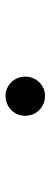

<svg xmlns="http://www.w3.org/2000/svg" viewBox="230 -668 180 679"><g transform="rotate(-90 319.5 -328.0)"><path d="M320.8 -258.3C357.3 -258.3 388.5 -288.5 388.5 -328.1C388.5 -367.7 357.3 -397.9 320.8 -397.9C281.2 -397.9 250 -367.7 250 -328.1C250 -288.5 281.2 -258.3 320.8 -258.3Z"/></g></svg>

Font: Manrope Semibold
Style: Regular
Weight: 600
Width: 4
Designer: Michael Sharanda
Foundry: Michael Sharanda
Version: Version 2.000;PS 002.000;hotconv 1.0.88;makeotf.lib2.5.64775